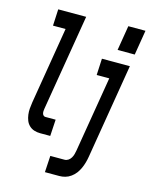

<svg xmlns="http://www.w3.org/2000/svg" viewBox="-138 -833 885 1135"><g transform="rotate(15 304.0 -265.5)"><path d="M583 -594H478L503 -746H608ZM163 0Q144 0 126.5 -5.5Q109 -11 96 -23.5Q83 -36 76.5 -52.5Q70 -69 67.5 -87.5Q65 -106 66.5 -125Q68 -144 71 -163L149 -634H72L77 -735H248L150 -146Q149 -139 148.5 -132Q148 -125 149.5 -118Q151 -111 156 -106Q161 -101 168 -101H231L225 0ZM250 215 256 114H343Q355 114 365.5 107Q376 100 382.5 89Q389 78 392 66.5Q395 55 397 44L474 -419H397L402 -520H573L477 60Q474 78 469 96Q464 114 456 132Q448 150 436.5 165.5Q425 181 408.5 193Q392 205 374 210Q356 215 338 215Z"/></g></svg>

Font: Iosevka SS04 Extended
Style: Bold Italic
Weight: 700
Width: 7
Italic angle: -9°
Monospace: yes
Designer: Belleve Invis
Foundry: Belleve Invis
Version: Version 19.0.0; ttfautohint (v1.8.4)